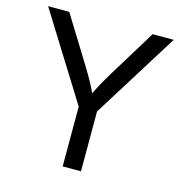

<svg xmlns="http://www.w3.org/2000/svg" viewBox="-107 -826 882 925"><g transform="rotate(15 333.5 -364.0)"><path d="M287.6 0V-298.3L20 -727.5H125.5L270.5 -492.7Q293.9 -454.6 313.2 -418.9Q332.5 -383.3 353 -335H315.4Q335.4 -383.8 355.2 -419.7Q375 -455.6 397.5 -492.7L541.5 -727.5H646.5L378.9 -298.3V0Z"/></g></svg>

Font: Inter 20pt
Style: Regular
Weight: 400
Version: Version 4.001;git-66647c0bb